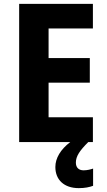

<svg xmlns="http://www.w3.org/2000/svg" viewBox="-20 -734 551 992"><path d="M372 106C372 73 392 44 436 0H460V-128H231V-307H444V-434H231V-587H460V-714H79V0H343C293 38 266 83 266 129C266 195 311 238 387 238C419 238 442 233 461 226V137C449 141 431 146 412 146C387 146 372 132 372 106Z"/></svg>

Font: Noto Sans Armenian SemiCondensed Medium
Style: Regular
Weight: 500
Width: 4
Designer: Monotype Design Team
Foundry: Monotype Imaging Inc.
Version: Version 2.008